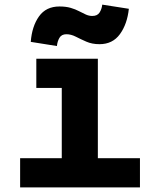

<svg xmlns="http://www.w3.org/2000/svg" viewBox="-20 -810 690 830"><path d="M247 0V-556H403V0ZM67 0V-126H585V0ZM137 -430V-556H325V-430ZM226 -611 113 -629Q118 -696 148.5 -739Q179 -782 237 -782Q265 -782 285.5 -776Q306 -770 322 -761.5Q338 -753 351.5 -747Q365 -741 379 -741Q401 -741 410.5 -756Q420 -771 422 -790L537 -772Q530 -706 498.5 -662.5Q467 -619 410 -619Q378 -619 353 -630Q328 -641 307.5 -651.5Q287 -662 267 -662Q246 -662 237 -646.5Q228 -631 226 -611Z"/></svg>

Font: Azeret Mono Thin
Style: Regular
Weight: 100
Designer: Martin Vácha
Foundry: Displaay
Version: Version 1.002